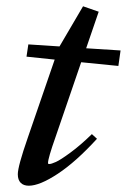

<svg xmlns="http://www.w3.org/2000/svg" viewBox="-20 -574 400 605"><path d="M70.8 11.2Q54.2 11.2 45.2 2Q36.1 -7.3 36.1 -24.9Q36.1 -49.8 67.4 -139.6L152.3 -386.2L63.5 -395.5L69.3 -434.1L167.5 -427.7L241.7 -554.2L291 -537.1L251.5 -421.9L359.9 -415L353 -366.2L235.8 -377.9L154.8 -141.6Q131.3 -75.2 131.3 -60.5Q131.3 -57.1 134.8 -57.1Q141.6 -57.1 156.2 -63.7Q170.9 -70.3 202.1 -93.3Q233.4 -116.2 269.5 -151.4L285.6 -136.7Q219.2 -64 162.1 -26.4Q105 11.2 70.8 11.2Z"/></svg>

Font: Elstob 8pt Medium
Style: Italic
Weight: 500
Italic angle: -20°
Designer: Peter S. Baker
Version: Version 1.015